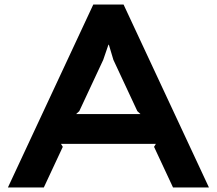

<svg xmlns="http://www.w3.org/2000/svg" viewBox="-20 -830 960 850"><path d="M905 0H746L662 -180L670 -193H250L258 -180L174 0H15L393 -810H527ZM602 -325 588 -338 482 -565 462 -632H460L437 -565L331 -338L317 -325Z"/></svg>

Font: TypoPRO Sinkin Sans
Style: 600 SemiBold
Weight: 600
Designer: Keith Bates
Foundry: K-Type
Version: Sinkin Sans (version 1.0)  by Keith Bates   •   © 2014   www